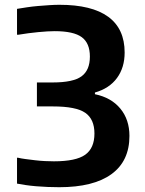

<svg xmlns="http://www.w3.org/2000/svg" viewBox="-20 -770 606 801"><path d="M227 11Q204 11 179 10Q154 9 130.5 7Q107 5 86.5 2Q66 -1 51 -4V-112H55Q67 -109 86 -106.5Q105 -104 126 -101.5Q147 -99 167.5 -98Q188 -97 205 -97Q297 -97 335.5 -124.5Q374 -152 374 -213Q374 -273 335.5 -299.5Q297 -326 201 -326H134V-426H200Q285 -426 320 -451.5Q355 -477 355 -534Q355 -590 321 -615Q287 -640 208 -640Q181 -640 139.5 -636Q98 -632 56 -625H51V-733Q69 -736 92 -739.5Q115 -743 139 -745Q163 -747 186 -748.5Q209 -750 228 -750Q363 -750 431.5 -700Q500 -650 500 -551Q500 -488 468 -444.5Q436 -401 376 -384V-377Q444 -363 482 -317Q520 -271 520 -203Q520 -98 445 -43.5Q370 11 227 11Z"/></svg>

Font: Encode Sans Normal
Style: SemiBold
Weight: 600
Designer: Pablo Impallari, Andres Torresi
Foundry: Pablo Impallari, Andres Torresi
Version: Version 1.000; ttfautohint (v1.00) -l 8 -r 50 -G 200 -x 14 -